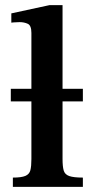

<svg xmlns="http://www.w3.org/2000/svg" viewBox="-20 -726 365 746"><path d="M302 0H30V-36Q63 -36 78.5 -42.5Q94 -49 98 -64.5Q102 -80 102 -108V-332H22V-381H102V-598Q102 -627 88 -633.5Q74 -640 56 -640Q43 -640 33.5 -639Q24 -638 24 -638V-674L172 -706H223V-381H302V-332H223V-108Q223 -79 227.5 -63.5Q232 -48 249 -42Q266 -36 302 -36Z"/></svg>

Font: STIX Two Text SemiBold
Style: Regular
Weight: 600
Designer: Ross Mills, John Hudson & Paul Hanslow, Tiro Typeworks Ltd; with prior portions MicroPress Inc., and Coen Hoffman.
Foundry: Tiro Typeworks Ltd
Version: Version 2.13 b171